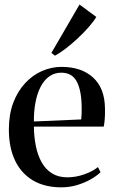

<svg xmlns="http://www.w3.org/2000/svg" viewBox="-20 -812 498 844"><path d="M250 11.5Q175.5 11.5 124 -19.5Q72.5 -50.5 45.8 -107.2Q19 -164 19 -242.5Q19 -309 38.2 -360Q57.5 -411 90.5 -446.5Q123.5 -482 165 -500Q206.5 -518 250.5 -518Q338 -518 389.2 -471.2Q440.5 -424.5 441.5 -335Q442 -304 440.2 -285.5Q438.5 -267 436 -255.5H129Q129.5 -209.5 137.8 -169.2Q146 -129 163.2 -98.2Q180.5 -67.5 208.5 -50Q236.5 -32.5 275.5 -32.5Q314 -32.5 351.5 -46Q389 -59.5 410.5 -77.5L422 -55Q405 -38.5 378 -23.2Q351 -8 318 1.8Q285 11.5 250 11.5ZM129 -278 337 -287Q338.5 -300.5 338.8 -312.2Q339 -324 339 -336.5Q339 -411.5 318.2 -452Q297.5 -492.5 249.5 -492.5Q219 -492.5 196 -475.8Q173 -459 158 -429.5Q143 -400 135.8 -361Q128.5 -322 129 -278ZM221 -567.5 206 -579.5 329.5 -792 403.5 -737.5Q390 -715.5 368.2 -691Q346.5 -666.5 321 -642.8Q295.5 -619 269.8 -599.2Q244 -579.5 222 -567.5Z"/></svg>

Font: Merriweather 144pt
Style: Regular
Weight: 400
Version: Version 2.100